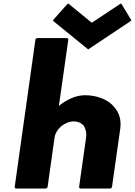

<svg xmlns="http://www.w3.org/2000/svg" viewBox="-20 -1088 783 1115"><path d="M735 -963 743 -970 688 -1061 682 -1068 513 -956 376 -1068 368 -1061 287 -970 293 -963 492 -801ZM377 -860 371 -867H194L186 -860L65 0L71 7H248L256 0L297 -290C300 -313 314 -335 333 -353C355 -371 382 -383 408 -383C432 -383 450 -375 464 -361C477 -343 484 -317 480 -290L439 0L445 7H622L630 0L678 -338C686 -393 671 -434 646 -463L640 -470C600 -517 531 -535 473 -535C420 -535 366 -509 322 -473Z"/></svg>

Font: Hussar Woodtype
Style: BlkObl
Weight: 900
Foundry: Cannot Into Space Fonts
Version: Version 1.07